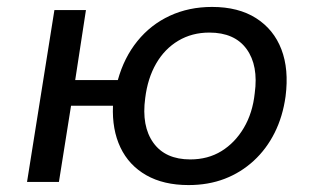

<svg xmlns="http://www.w3.org/2000/svg" viewBox="-20 -525 912 554"><path d="M524 9Q452 9 402 -19.5Q352 -48 327.5 -99.5Q303 -151 306 -220H185L150 0H58L137 -496H228L197 -294H320Q338 -359 376.5 -406.5Q415 -454 470 -479.5Q525 -505 592 -505Q668 -505 719 -472.5Q770 -440 792 -382.5Q814 -325 804 -247Q796 -189 772.5 -142Q749 -95 712 -61Q675 -27 628 -9Q581 9 524 9ZM529 -65Q580 -65 619 -89Q658 -113 683.5 -156Q709 -199 715 -256Q726 -336 691.5 -383.5Q657 -431 584 -431Q534 -431 494.5 -407.5Q455 -384 430.5 -341.5Q406 -299 399 -242Q388 -161 422.5 -113Q457 -65 529 -65Z"/></svg>

Font: Nunito Sans 7pt
Style: Italic
Weight: 400
Italic angle: -9°
Designer: Vernon Adams
Foundry: Vernon Adams
Version: Version 3.101;gftools[0.9.27]